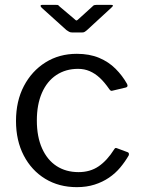

<svg xmlns="http://www.w3.org/2000/svg" viewBox="-20 -762 582 792"><path d="M297 -540Q349 -540 388.5 -523.5Q428 -507 456.5 -478.5Q485 -450 504 -416Q510 -404 499 -401L444 -388Q437 -385 431 -394Q411 -423 391.5 -441Q372 -459 350 -468.5Q328 -478 302 -478Q251 -478 212.5 -452.5Q174 -427 153 -379Q132 -331 132 -265Q132 -198 153.5 -150Q175 -102 213.5 -77Q252 -52 304 -52Q352 -52 387 -76Q422 -100 451 -146Q454 -151 456.5 -151.5Q459 -152 464 -150L507 -134Q514 -131 511 -121Q496 -95 476 -71Q456 -47 429.5 -29Q403 -11 370 -0.5Q337 10 297 10Q223 10 166.5 -24.5Q110 -59 78 -120.5Q46 -182 46 -263Q46 -345 78.5 -407Q111 -469 167.5 -504.5Q224 -540 297 -540ZM361 -735Q365 -740 369.5 -741Q374 -742 379 -742H438Q453 -742 439 -730L338 -637Q334 -634 330 -631Q326 -628 318 -628H279Q270 -628 265 -631Q260 -634 254 -638L152 -730Q147 -735 147.5 -738.5Q148 -742 154 -742H208Q215 -742 218 -741.5Q221 -741 226 -735L284 -686Q293 -677 296 -677.5Q299 -678 307 -686Z"/></svg>

Font: Libre Franklin Thin
Style: Regular
Weight: 400
Version: Version 3.000